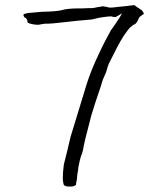

<svg xmlns="http://www.w3.org/2000/svg" viewBox="-20 -683 626 724"><path d="M488.3 -663.1Q489.3 -662.1 490.2 -661.1Q492.2 -659.2 495.1 -657.2Q507.8 -649.4 508.8 -648.4H509.8V-647.5Q514.6 -645.5 518.6 -639.6Q520.5 -635.7 522.5 -631.8Q521.5 -629.9 520.5 -628.9Q519.5 -627.9 519.5 -627.9H517.6L516.6 -627Q510.7 -623 507.8 -620.1Q503.9 -617.2 502 -611.3Q500 -607.4 499 -604.5Q497.1 -602.5 497.1 -600.6Q496.1 -599.6 495.1 -598.6L494.1 -597.7V-596.7L492.2 -594.7L491.2 -593.8H490.2Q490.2 -592.8 488.3 -591.8Q480.5 -588.9 476.6 -584Q474.6 -582 472.7 -581.1H471.7V-580.1Q470.7 -579.1 467.8 -577.1V-576.2Q463.9 -572.3 457 -562.5Q449.2 -552.7 442.4 -541Q427.7 -518.6 390.6 -443.4Q386.7 -435.5 379.9 -410.2Q375 -398.4 369.1 -385.7Q364.3 -373 360.4 -358.4Q335.9 -287.1 324.2 -247.1Q295.9 -138.7 295.9 -133.8Q293 -114.3 290 -106.4Q284.2 -91.8 281.2 -79.1Q276.4 -55.7 275.4 -51.8V-50.8Q274.4 -38.1 271.5 -25.4V-24.4Q270.5 -17.6 270.5 -12.7Q270.5 -8.8 269.5 -3.9Q266.6 5.9 266.6 14.6Q263.7 15.6 261.7 17.6Q259.8 17.6 258.8 18.1Q257.8 18.6 256.8 19.5Q249 20.5 247.1 20.5Q243.2 20.5 242.2 20.5H241.2Q221.7 20.5 219.7 11.7Q216.8 0 216.8 -10.7Q216.8 -33.2 220.7 -62.5Q221.7 -66.4 233.4 -113.3Q242.2 -149.4 246.1 -167Q251 -183.6 306.6 -365.2Q323.2 -418 353.5 -481.4Q363.3 -502.9 375 -525.4Q395.5 -563.5 398.4 -569.3Q401.4 -574.2 407.2 -581.1Q412.1 -588.9 418.9 -598.6Q424.8 -606.4 430.7 -616.2L440.4 -632.8L423.8 -623L417 -619.1Q412.1 -618.2 410.2 -619.1L402.3 -620.1L401.4 -621.1H396.5Q387.7 -621.1 375 -619.1Q365.2 -618.2 354.5 -616.2Q326.2 -608.4 313.5 -608.4Q274.4 -605.5 234.4 -600.6Q168.9 -592.8 155.3 -593.8Q147.5 -593.8 136.7 -591.8Q131.8 -590.8 127 -589.8Q123 -589.8 117.2 -589.8Q110.4 -589.8 97.7 -592.8Q92.8 -593.8 89.4 -595.2Q85.9 -596.7 85 -597.7L84 -598.6L83 -604.5Q83 -607.4 82 -608.4L81.1 -609.4Q79.1 -615.2 73.2 -617.2Q72.3 -617.2 71.3 -619.1Q68.4 -623 68.4 -627Q68.4 -628.9 73.2 -630.9Q77.1 -631.8 85 -633.8Q94.7 -634.8 105.5 -635.7Q116.2 -636.7 127.9 -637.7Q137.7 -638.7 141.6 -638.7Q191.4 -639.6 211.9 -644.5Q233.4 -651.4 280.3 -651.4H292L312.5 -652.3H322.3Q330.1 -652.3 335 -653.3Q341.8 -655.3 348.6 -656.2Q360.4 -658.2 362.3 -658.2Q363.3 -659.2 364.3 -659.2Q366.2 -659.2 368.2 -659.2Q371.1 -659.2 372.1 -658.2H373H374H377Q379.9 -657.2 381.8 -657.2Q384.8 -656.2 387.7 -655.3V-656.2Q387.7 -656.2 387.7 -655.3Q391.6 -654.3 395.5 -654.3Q405.3 -654.3 418.9 -656.2Q433.6 -657.2 447.3 -659.2Q453.1 -660.2 460 -660.6Q466.8 -661.1 471.7 -662.1Q477.5 -663.1 481.4 -663.1H482.4Q485.4 -663.1 488.3 -663.1ZM495.1 -657.2Q496.1 -657.2 496.1 -657.2Z"/></svg>

Font: ToneOZ-Zhuyin-Tsuipita-TC
Style: Regular
Weight: 400
Designer: ÂÆ£ÂøóÂáåJeffrey Xuan(jeffreyx@gmail.com, ToneOZ.com) ÈòøÂù§(cjkFonts)
Foundry: ToneOZ
Version: Version 0.240710